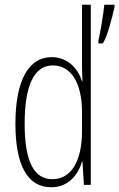

<svg xmlns="http://www.w3.org/2000/svg" viewBox="-20 -780 503 810"><path d="M196 10C271 10 310 -45 326 -98H328L334 0H363V-760H326V-506C326 -484 327 -463 328 -437H326C311 -487 268 -539 198 -539C101 -539 45 -441 45 -258C45 -83 96 10 196 10ZM463 -750V-760H420C418 -732 401 -627 395 -610V-597H414C434 -628 455 -713 463 -750ZM201 -24C118 -24 84 -109 84 -258C84 -420 124 -504 203 -504C281 -504 326 -428 326 -307V-226C326 -102 281 -24 201 -24Z"/></svg>

Font: Noto Sans Armenian ExtraCondensed ExtraLight
Style: Regular
Weight: 200
Width: 2
Designer: Monotype Design Team
Foundry: Monotype Imaging Inc.
Version: Version 2.008